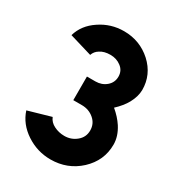

<svg xmlns="http://www.w3.org/2000/svg" viewBox="-174 -631 861 938"><g transform="rotate(30 257.0 -162.5)"><path d="M251.3 -524Q177.7 -524 117 -483Q56 -442.7 37.7 -378.7L165 -340.7Q172.7 -363.3 193.7 -375.7Q216 -390.7 251.3 -390.7Q286.3 -390.7 311.7 -371Q338 -351.3 338 -317.7Q338 -284.3 312.7 -262.7Q287.7 -241.3 252 -241.3H204.3V-108H252Q293 -108 321.7 -83Q350 -58.7 350 -20.7Q350 17.3 320.7 41.3Q291.7 65.3 253.3 65.3Q221.7 65.3 194.7 51.7Q168 38.7 158 13.3L30.3 50Q51.7 115.7 114 157Q177 198.7 252 198.7Q347 198.7 415 136Q483.3 72.3 483.3 -18Q483.3 -64.7 453.7 -111Q431 -145.7 395 -175.7Q430.7 -209 449.3 -242.7Q470.7 -282 471.3 -319Q471.3 -405.3 406.3 -465Q341 -524 251.3 -524Z"/></g></svg>

Font: Unageo Variable
Style: Regular
Weight: 300
Designer: Richard Sepsi
Foundry: Richard Sepsi
Version: Version 2.200